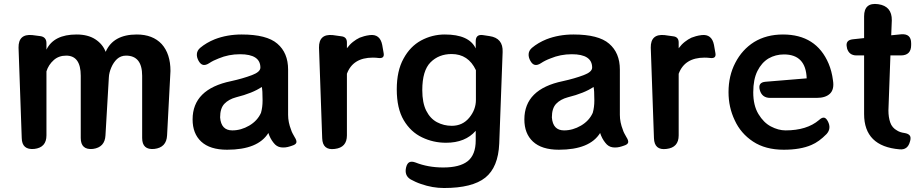

<svg xmlns="http://www.w3.org/2000/svg" viewBox="-20 -740 4636 963"><path d="M693 -360Q693 -461 612 -461Q586 -461 567 -444Q549 -427 538 -401Q527 -375 526 -352L509 -61Q506 -1 446 7Q385 13 385 -48V-360Q385 -461 312 -461Q275 -461 250 -439Q223 -415 213 -382V-61Q213 0 152 7Q90 13 89 -48L73 -501Q72 -571 142 -564L181 -559Q213 -555 213 -523V-491Q250 -567 364 -567Q421 -567 458 -543Q495 -519 510 -480Q548 -567 666 -567Q746 -567 791 -519Q835 -470 835 -384L818 -61Q815 0 754 7Q693 13 693 -48Z M1119 11Q1033 11 989 -30Q946 -70 946 -141Q946 -293 1139 -333Q1198 -346 1243 -363Q1286 -379 1286 -401Q1286 -468 1184 -468Q1127 -468 1077 -447Q1050 -437 1029 -423Q1012 -412 999 -414.5Q986 -417 976 -435Q966 -453 967.5 -470Q969 -487 984 -500Q1015 -526 1057 -543Q1119 -567 1192 -567Q1318 -567 1371 -521Q1425 -475 1425 -391V-164Q1425 -127 1440 -89Q1443 -79 1448 -70Q1453 -61 1458 -52Q1469 -35 1466.5 -25Q1464 -15 1444 -9L1435 -6Q1411 2 1389 -1Q1367 -4 1352 -24Q1335 -45 1326 -73Q1274 11 1119 11ZM1145 -86Q1189 -86 1230 -110Q1271 -134 1289 -174Q1297 -202 1297 -236Q1297 -289 1293 -304Q1248 -273 1164 -252Q1127 -242 1105.5 -219.5Q1084 -197 1084 -151Q1089 -86 1145 -86Z M1580 -501Q1579 -571 1649 -564L1692 -558Q1720 -555 1720 -527V-498Q1734 -517 1750.5 -530Q1767 -543 1784 -551Q1794 -555 1806.5 -558.5Q1819 -562 1835 -564Q1886 -570 1897 -515L1904 -475Q1910 -446 1880 -449Q1872 -450 1865 -450.5Q1858 -451 1850 -451Q1750 -451 1720 -370V-61Q1720 0 1659 7Q1598 15 1596 -47Z M2207 203Q2149 203 2092 183Q2077 178 2064 172Q2051 166 2040 160Q2023 150 2017.5 134.5Q2012 119 2017 99Q2022 79 2033.5 73.5Q2045 68 2064 75Q2127 100 2203 100Q2285 100 2325 69Q2366 37 2366 -36V-84Q2314 -24 2217 -24Q2153 -24 2097 -51Q2040 -78 2005 -137Q1970 -196 1970 -292Q1970 -385 2004 -446Q2037 -507 2092 -537Q2148 -567 2211 -567Q2333 -567 2366 -497V-533Q2366 -569 2402 -564L2435 -559Q2504 -549 2501 -479L2484 -20Q2479 99 2414 151Q2349 203 2207 203ZM2246 -109Q2300 -109 2333.5 -149.5Q2367 -190 2367 -239V-388Q2329 -469 2245 -469Q2181 -469 2139.5 -427.5Q2098 -386 2098 -288Q2098 -224 2118 -184.5Q2138 -145 2172 -127Q2206 -109 2246 -109Z M2783 11Q2697 11 2653 -30Q2610 -70 2610 -141Q2610 -293 2803 -333Q2862 -346 2907 -363Q2950 -379 2950 -401Q2950 -468 2848 -468Q2791 -468 2741 -447Q2714 -437 2693 -423Q2676 -412 2663 -414.5Q2650 -417 2640 -435Q2630 -453 2631.5 -470Q2633 -487 2648 -500Q2679 -526 2721 -543Q2783 -567 2856 -567Q2982 -567 3035 -521Q3089 -475 3089 -391V-164Q3089 -127 3104 -89Q3107 -79 3112 -70Q3117 -61 3122 -52Q3133 -35 3130.5 -25Q3128 -15 3108 -9L3099 -6Q3075 2 3053 -1Q3031 -4 3016 -24Q2999 -45 2990 -73Q2938 11 2783 11ZM2809 -86Q2853 -86 2894 -110Q2935 -134 2953 -174Q2961 -202 2961 -236Q2961 -289 2957 -304Q2912 -273 2828 -252Q2791 -242 2769.5 -219.5Q2748 -197 2748 -151Q2753 -86 2809 -86Z M3244 -501Q3243 -571 3313 -564L3356 -558Q3384 -555 3384 -527V-498Q3398 -517 3414.5 -530Q3431 -543 3448 -551Q3458 -555 3470.5 -558.5Q3483 -562 3499 -564Q3550 -570 3561 -515L3568 -475Q3574 -446 3544 -449Q3536 -450 3529 -450.5Q3522 -451 3514 -451Q3414 -451 3384 -370V-61Q3384 0 3323 7Q3262 15 3260 -47Z M3911 11Q3819 11 3757 -30Q3695 -71 3665 -137Q3634 -202 3634 -278Q3634 -360 3668 -425Q3702 -491 3762 -529Q3824 -567 3907 -567Q4074 -567 4136 -421Q4144 -402 4149.5 -381Q4155 -360 4158 -336Q4165 -292 4143 -270.5Q4121 -249 4076 -249H3843Q3802 -249 3791 -288Q3780 -327 3820 -330L4026 -347Q4022 -467 3912 -467Q3870 -467 3835 -447Q3800 -426 3779 -384Q3758 -342 3758 -277Q3758 -211 3784 -168Q3810 -125 3846 -106Q3884 -86 3920 -86Q4027 -86 4088 -138Q4102 -151 4112.5 -150Q4123 -149 4132 -132Q4151 -96 4126 -68Q4088 -29 4050 -13Q3995 11 3911 11Z M4492 9Q4314 -6 4314 -168V-462H4276Q4238 -462 4228 -499V-501Q4218 -539 4258 -543L4314 -549V-658Q4314 -729 4385 -719Q4454 -709 4453 -638L4450 -563L4500 -568Q4550 -572 4550 -523V-514Q4550 -462 4498 -462H4446L4436 -186Q4436 -152 4445 -126Q4454 -99 4480 -85Q4494 -76 4516 -73Q4535 -70 4542.5 -61Q4550 -52 4545 -33L4544 -30Q4533 13 4492 9Z"/></svg>

Font: MaokenZhuyuanTi
Style: Regular
Weight: 400
Designer: Fontworks Inc & LongZhuTi team: ZERO子、时光羊、荆南、频凡、刘鹏、Little White Dog、帆影Magmeta、奈白不弍、白日月球、ChaoTawei、雨三（排名不分先后）
Version: Version 1.000; 20230222